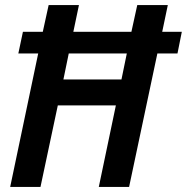

<svg xmlns="http://www.w3.org/2000/svg" viewBox="-20 -734 734 754"><path d="M20 0H139L207 -320H435L368 0H487L598 -524H677L694 -609H617L639 -714H519L496 -609H268L290 -714H171L148 -609H70L52 -524H130ZM229 -422 250 -524H478L457 -422Z"/></svg>

Font: Noto Sans SemiCondensed SemiBold
Style: Italic
Weight: 600
Width: 4
Italic angle: -12°
Designer: Monotype Design Team
Foundry: Monotype Imaging Inc.
Version: Version 2.013